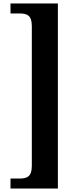

<svg xmlns="http://www.w3.org/2000/svg" viewBox="-20 -819 437 1098"><path d="M311 259V-799H40V-742H92C133 -742 162 -733 162 -670V130C162 193 133 202 92 202H40V259Z"/></svg>

Font: Noto Serif Sinhala SemiCondensed ExtraBold
Style: Regular
Weight: 800
Width: 4
Designer: Jelle Bosma - Monotype Design Team
Foundry: Monotype Imaging Inc.
Version: Version 2.007